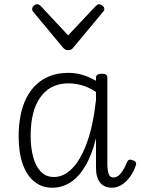

<svg xmlns="http://www.w3.org/2000/svg" viewBox="-20 -859 659 896"><path d="M224 17Q175 17 140 -11.5Q105 -40 86 -93.5Q67 -147 67 -223Q67 -275 76 -320.5Q85 -366 103.5 -402.5Q122 -439 150 -465Q178 -491 215 -505Q252 -519 298 -519Q333 -519 363.5 -510Q394 -501 428 -482V-497Q428 -506 435 -510.5Q442 -515 455 -515Q469 -515 475 -510.5Q481 -506 481 -496V-95Q481 -75 483.5 -60.5Q486 -46 492 -38.5Q498 -31 510 -31Q522 -31 532 -38.5Q542 -46 552.5 -62Q563 -78 574 -104Q577 -112 584 -113.5Q591 -115 600 -111Q610 -108 613.5 -101.5Q617 -95 614 -88Q603 -55 585.5 -32Q568 -9 547 4Q526 17 503 17Q484 17 470.5 11Q457 5 447.5 -6.5Q438 -18 433 -35.5Q428 -53 428 -74Q428 -109 428 -144.5Q428 -180 428 -214Q408 -134 377 -82.5Q346 -31 307.5 -7Q269 17 224 17ZM123 -224Q123 -173 134 -129.5Q145 -86 169 -59.5Q193 -33 232 -33Q276 -33 315 -71Q354 -109 384 -188.5Q414 -268 428 -392V-430Q391 -454 359 -462Q327 -470 300 -470Q267 -470 239 -460Q211 -450 189.5 -429.5Q168 -409 153 -379.5Q138 -350 130.5 -311Q123 -272 123 -224ZM443 -839Q451 -839 459 -832Q467 -825 467 -816Q467 -814 466 -810.5Q465 -807 461 -804L323 -638Q319 -632 313 -628.5Q307 -625 298 -625Q289 -625 283.5 -628.5Q278 -632 273 -638L135 -804Q132 -807 131 -810.5Q130 -814 130 -816Q130 -825 137.5 -832Q145 -839 153 -839Q158 -839 162 -837Q166 -835 170 -831L298 -694L427 -831Q431 -835 434.5 -837Q438 -839 443 -839Z"/></svg>

Font: Playwrite FR Moderne ExtraLight
Style: Regular
Weight: 250
Version: Version 1.002